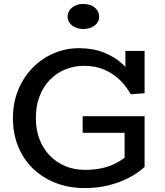

<svg xmlns="http://www.w3.org/2000/svg" viewBox="-20 -946 843 980"><path d="M413 14Q331 14 263.5 -12.5Q196 -39 147 -87Q98 -135 72 -200Q46 -265 46 -343Q46 -421 72.5 -486Q99 -551 145.5 -599Q192 -647 253.5 -673.5Q315 -700 383 -700Q455 -700 510 -678Q565 -656 604.5 -620Q644 -584 667 -540L620 -555V-686H718V-470L647 -465Q626 -504 593 -536.5Q560 -569 514.5 -589.5Q469 -610 409 -610Q359 -610 314 -592Q269 -574 235 -539Q201 -504 182 -455Q163 -406 163 -343Q163 -284 181.5 -235.5Q200 -187 234 -152Q268 -117 313.5 -98Q359 -79 413 -79Q460 -79 497.5 -87Q535 -95 564.5 -109.5Q594 -124 616 -141V-268H402V-353H718V-94Q686 -64 639.5 -39.5Q593 -15 535.5 -0.5Q478 14 413 14ZM404 -798Q371 -798 348 -816Q325 -834 325 -860Q325 -889 348 -907.5Q371 -926 404 -926Q441 -926 463.5 -907.5Q486 -889 486 -860Q486 -834 463.5 -816Q441 -798 404 -798Z"/></svg>

Font: BioRhyme Medium
Style: Regular
Weight: 500
Designer: Aoife Mooney
Foundry: Aoife Mooney Type
Version: Version 1.600;gftools[0.9.33]